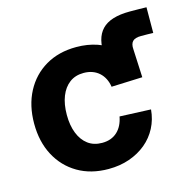

<svg xmlns="http://www.w3.org/2000/svg" viewBox="-95 -720 841 829"><g transform="rotate(-15 325.0 -305.5)"><path d="M411.1 -332.5 400.4 -465.3Q393.1 -543.9 430.2 -582.8Q467.3 -621.6 554.7 -621.6Q578.1 -621.6 597.2 -621.3Q616.2 -621.1 629.4 -620.6L628.9 -505.9Q620.1 -506.3 604.2 -506.6Q588.4 -506.8 574.2 -506.8Q547.9 -506.8 536.9 -495.6Q525.9 -484.4 527.8 -460L533.7 -333.5ZM291.5 11.7Q212.9 11.7 154.3 -22.7Q95.7 -57.1 63.2 -118.4Q30.8 -179.7 30.8 -260.3Q30.8 -341.3 63.2 -402.8Q95.7 -464.4 154.3 -498.8Q212.9 -533.2 291.5 -533.2Q341.8 -533.2 384.3 -518.6Q426.8 -503.9 458.7 -477.5Q490.7 -451.2 510 -414.6Q529.3 -377.9 533.7 -333.5L395 -328.1Q392.1 -348.1 383.8 -364.5Q375.5 -380.9 362.5 -392.6Q349.6 -404.3 332.3 -410.6Q314.9 -417 293.5 -417Q256.3 -417 230.5 -397.7Q204.6 -378.4 190.7 -343.3Q176.8 -308.1 176.8 -260.3Q176.8 -213.4 190.7 -178.2Q204.6 -143.1 230.5 -123.8Q256.3 -104.5 293.5 -104.5Q314.9 -104.5 332 -110.8Q349.1 -117.2 361.8 -129.2Q374.5 -141.1 382.8 -157.7Q391.1 -174.3 395 -195.3L534.2 -189.5Q530.3 -145 511.2 -108.4Q492.2 -71.8 460 -44.9Q427.7 -18.1 385 -3.2Q342.3 11.7 291.5 11.7Z"/></g></svg>

Font: Inter 28pt
Style: Bold
Weight: 700
Designer: Rasmus Andersson
Foundry: rsms
Version: Version 4.001;git-66647c0bb